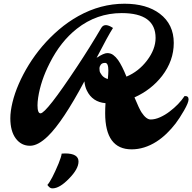

<svg xmlns="http://www.w3.org/2000/svg" viewBox="-20 -788 1053 1052"><path d="M36.6 0ZM36.6 -140.1Q36.6 -177.7 48.3 -226.8Q60.1 -275.9 82.8 -328.1Q105.5 -380.4 137.9 -433.1Q170.4 -485.8 211.9 -534.7Q253.4 -583.5 303.2 -626Q353 -668.5 409.7 -700.2Q531.2 -767.6 662.1 -767.6Q783.2 -767.6 855.5 -712.9Q932.1 -654.8 932.1 -552.7Q932.1 -455.6 868.2 -372.1Q809.1 -295.9 716.8 -254.4Q742.7 -191.9 755.4 -172.4Q781.2 -133.3 805.4 -133.3Q829.6 -133.3 856.9 -145.5Q884.3 -157.7 909.2 -176.8Q960.4 -215.3 991.2 -261.7Q1013.2 -263.2 1013.2 -243.7Q1013.2 -225.6 988.3 -182.4Q963.4 -139.2 941.7 -110.8Q919.9 -82.5 893.6 -56.9Q867.2 -31.2 836.9 -11.7Q770.5 30.3 701.2 30.3Q556.2 30.3 556.2 -168Q556.2 -195.3 558.1 -222.7Q486.3 -229 456.1 -291.5Q445.3 -313 442.4 -342.3Q324.2 -121.1 242.7 -42Q188.5 10.7 144.5 10.7Q96.2 10.7 66.4 -29.3Q36.6 -69.3 36.6 -140.1ZM185.5 -210.9Q185.5 -167 202.1 -167Q232.9 -167 402.3 -422.9Q472.2 -528.3 534.7 -634.8Q550.3 -661.6 586.9 -642.1Q595.2 -637.7 599.1 -634.8Q571.8 -592.3 509.3 -471.2Q548.8 -497.1 567.6 -497.1Q586.4 -497.1 600.3 -486.8Q614.3 -476.6 627 -459Q648.4 -428.7 672.9 -368.2Q739.3 -396 785.2 -456.1Q832.5 -518.1 832.5 -580.1Q832.5 -716.3 647 -716.3Q509.8 -716.3 400.9 -630.4Q311.5 -560.1 252 -441.4Q203.1 -345.7 189 -252.9Q185.5 -229 185.5 -210.9ZM573.7 -401.4Q573.7 -443.4 556.2 -443.4Q538.6 -443.4 531.7 -432.9Q524.9 -422.4 524.9 -415.3Q524.9 -408.2 525.9 -399.4Q526.9 -390.6 538.1 -376Q549.3 -361.3 570.8 -355Q573.7 -384.3 573.7 -401.4ZM336.4 52.7Q410.2 52.7 410.2 97.2Q410.2 137.7 358.4 190.4Q306.6 244.1 267.6 244.1Q256.8 244.1 248.8 236.1Q240.7 228 239.7 225.1Q262.7 199.7 300.8 108.4Q315.9 71.3 317.9 53.7Q327.6 52.7 336.4 52.7Z"/></svg>

Font: Molle
Style: Regular
Weight: 400
Italic angle: -22°
Designer: Elena Albertoni
Foundry: Elena Albertoni
Version: Version 1.001; ttfautohint (v0.92) -l 12 -r 12 -G 200 -x 10 